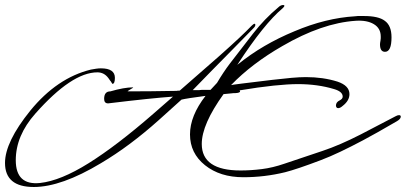

<svg xmlns="http://www.w3.org/2000/svg" viewBox="-44 -615 1621 767"><path d="M91 132Q-24 132 -24 36Q-24 -48 77 -173Q184 -304 319 -337Q330 -339 340 -340.5Q350 -342 359 -342Q415 -342 415 -304Q415 -280 405 -280L401 -286Q400 -288 399 -289.5Q398 -291 396 -293L389 -303Q372 -326 345 -326Q243 -326 97 -161Q19 -73 19 25Q19 126 116 116Q198 107 310 37Q422 -33 568 -160L647 -229Q561 -223 388 -202Q372 -202 372 -220Q372 -250 397 -250Q452 -266 487 -266H488Q488 -264 477 -258Q463 -250 467 -250Q510 -250 558.5 -250.5Q607 -251 662 -252Q664 -253 674 -253L834 -393Q879 -433 910.5 -462.5Q942 -492 961 -512Q969 -520 973 -520Q976 -520 976 -516Q976 -510 970 -504Q951 -485 926.5 -459.5Q902 -434 871 -403Q840 -372 804 -335Q768 -298 726 -255H742Q747 -255 752 -255Q757 -255 762 -256H797L823 -284Q836 -306 849 -325.5Q862 -345 875 -362Q921 -422 967 -481Q1013 -540 1067 -585Q1077 -595 1087 -595Q1092 -595 1092 -592Q1092 -588 1085 -582Q1048 -551 1003 -495Q958 -439 904 -356Q956 -398 1012.5 -431Q1069 -464 1132 -490Q1257 -543 1375 -550Q1380 -551 1385 -551Q1390 -551 1394 -551H1410Q1468 -551 1493 -532Q1520 -513 1520 -466Q1520 -408 1494 -408Q1474 -408 1474 -438Q1474 -440 1474.5 -444Q1475 -448 1476 -453Q1477 -458 1477 -462Q1477 -466 1477 -469Q1477 -502 1449.5 -518.5Q1422 -535 1377 -532Q1242 -523 1084 -431Q962 -361 879 -275Q884 -277 1044 -296Q1087 -301 1120 -304Q1153 -307 1178 -307Q1247 -307 1304 -289Q1352 -273 1352 -239Q1352 -213 1325 -192Q1315 -183 1307 -183Q1299 -183 1298 -193Q1298 -207 1313 -214Q1325 -220 1325 -229Q1325 -249 1291 -259Q1225 -279 1146 -279Q1107 -279 1049 -273Q991 -267 913 -254Q915 -252 915 -250Q915 -244 896 -243Q894 -243 889.5 -243Q885 -243 880 -242L849 -239Q762 -118 762 -40Q762 66 917 66Q958 66 1002 60.5Q1046 55 1092 39L1244 -12Q1313 -35 1397 -78L1537 -151Q1544 -155 1550 -155Q1557 -155 1557 -149Q1557 -140 1542 -131Q1497 -105 1463.5 -86Q1430 -67 1407 -55Q1358 -29 1316 -9Q1274 11 1237 25Q1142 61 1095 73Q1013 93 928 93Q835 93 775 45Q715 -3 715 -78Q715 -152 777 -232Q701 -222 681 -217L590 -135Q533 -84 475.5 -41Q418 2 359 37Q201 132 91 132Z"/></svg>

Font: Whisper
Style: Regular
Weight: 400
Designer: Robert E. Leuschke
Foundry: Robert E. Leuschke
Version: Version 1.010; ttfautohint (v1.8.4.7-5d5b)